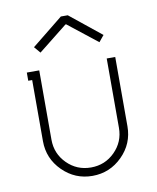

<svg xmlns="http://www.w3.org/2000/svg" viewBox="-78 -731 657 802"><g transform="rotate(-10 250.0 -330.5)"><path d="M106.9 -169.9Q106.9 -110.4 148.7 -68.6Q190.4 -26.9 250 -26.9Q309.6 -26.9 351.3 -68.6Q393.1 -110.4 393.1 -169.9V-463.9H429.2V-169.9Q429.2 -96.2 376.5 -43.7Q323.7 8.8 250 8.8Q176.3 8.8 123.5 -43.7Q70.8 -96.2 70.8 -169.9V-429.2H54.2V-463.9H106.9ZM251 -633.8H248L125 -536.1L102.1 -563L234.9 -669.9H264.2L397 -563L375 -536.1Z"/></g></svg>

Font: RawengulkPcs
Style: Regular
Weight: 400
Version: Version 0.92